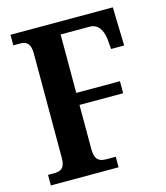

<svg xmlns="http://www.w3.org/2000/svg" viewBox="-108 -797 758 879"><g transform="rotate(-15 271.5 -357.0)"><path d="M24 0H345V-50H300C266 -50 246 -63 246 -112V-322H453V-379H246V-656H384C419 -656 442 -630 448 -579L452 -532H514L509 -714H24V-664H58C85 -664 105 -652 105 -604V-109C105 -61 86 -50 52 -50H24Z"/></g></svg>

Font: Noto Serif Thai Condensed
Style: Bold
Weight: 700
Width: 3
Designer: Monotype Design Team
Foundry: Monotype Imaging Inc.
Version: Version 2.002